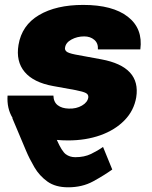

<svg xmlns="http://www.w3.org/2000/svg" viewBox="-20 -573 631 797"><path d="M562.5 -367.9H386.4Q388.1 -393.5 371.4 -407.7Q354.8 -421.9 329.5 -421.9Q300.4 -421.9 276.6 -408.9Q252.8 -396 250 -375Q248.2 -366.8 255.3 -359.7Q262.4 -352.6 292.6 -346.6L400.6 -326.7Q565.7 -296.2 545.5 -169Q535.9 -113.3 496.4 -73.2Q457 -33 396.5 -11.5Q335.9 9.9 262.8 9.9Q238.3 9.9 215.9 7.8Q236.5 54.7 253 67.1Q269.5 79.5 292.6 79.5Q329.9 79.5 357.8 66.1Q385.7 52.6 407.7 36.9L446 130.7Q411.6 155.2 366.5 179.9Q321.4 204.5 262.8 204.5Q210.2 204.5 176.8 180.6Q143.5 156.6 122.9 121.4Q102.3 86.3 88.1 52.6L31.2 -82.4L32.3 -83.1Q7.8 -123.2 11.4 -176.1H201.7Q202.4 -149.5 219.6 -136.2Q236.9 -122.9 265.6 -122.2Q296.9 -121.1 320.3 -134.8Q343.8 -148.4 346.6 -169Q347.7 -180.8 336.5 -186.8Q325.3 -192.8 294 -198.9L200.3 -215.9Q119.3 -230.5 82.4 -274.3Q45.5 -318.2 56.8 -386.4Q70.3 -468 141.7 -510.3Q213.1 -552.6 325.3 -552.6Q447.8 -552.6 510.8 -503.4Q573.9 -454.2 562.5 -367.9Z"/></svg>

Font: Inter UI Black
Style: Italic
Weight: 900
Italic angle: -9.39999°
Designer: Rasmus Andersson
Foundry: rsms
Version: 3.2;8d6f07862